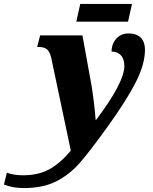

<svg xmlns="http://www.w3.org/2000/svg" viewBox="-182 -716 778 976"><path d="M-162 222 -147 162Q-111 175 -65 175Q11 175 66 146Q121 117 178 50L78 -424Q71 -453 57 -465Q43 -477 16 -477H7L22 -536H237L283 -283Q289 -247 295.5 -194Q302 -141 304 -107H307Q450 -297 450 -380Q450 -417 432 -435.5Q414 -454 385 -454Q386 -495 410 -520.5Q434 -546 471 -546Q513 -546 534 -524Q555 -502 555 -464Q555 -390 508.5 -298.5Q462 -207 365 -72Q276 52 223.5 112Q171 172 103.5 206Q36 240 -60 240Q-118 240 -162 222ZM226 -696H489L469 -606H206Z"/></svg>

Font: Noto Serif NarrowBlack
Style: Italic
Weight: 900
Width: 4
Italic angle: -12°
Designer: Monotype Design Team
Foundry: Monotype Imaging Inc.
Version: Version 1.001